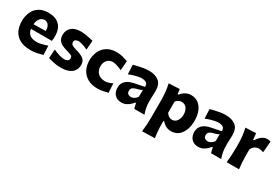

<svg xmlns="http://www.w3.org/2000/svg" viewBox="40 -1547 3905 2738"><g transform="rotate(30 1993.0 -178.5)"><path d="M349.6 15.1Q240.2 15.1 171.1 -22.9Q102.1 -61 69.6 -127.9Q37.1 -194.8 37.1 -281.7Q37.1 -368.2 67.6 -434.6Q98.1 -501 158.9 -538.8Q219.7 -576.7 310.1 -576.7Q426.3 -576.7 491 -515.1Q555.7 -453.6 555.7 -327.1Q555.7 -304.7 554.2 -286.9Q552.7 -269 550.3 -252H205.1Q212.4 -193.4 252.7 -161.1Q293 -128.9 371.6 -128.9Q401.4 -128.9 449.7 -140.9Q498 -152.8 540 -168.5L546.9 -18.6Q511.7 -9.3 462.6 2.9Q413.6 15.1 349.6 15.1ZM402.8 -330.1Q404.3 -391.1 379.9 -424.6Q355.5 -458 312 -460Q267.1 -457.5 238 -422.6Q209 -387.7 204.1 -326.7Z M845.7 15.1Q775.9 15.1 723.9 2.2Q671.9 -10.7 637.2 -19.5L647.9 -166.5Q693.4 -144 744.4 -128.4Q795.4 -112.8 834 -112.8Q863.3 -114.7 884.8 -126.7Q906.2 -138.7 906.2 -172.9Q906.2 -200.2 881.1 -212.6Q856 -225.1 791.5 -243.2Q714.8 -263.7 676.5 -300.8Q638.2 -337.9 638.2 -402.8Q638.2 -481.9 691.9 -528.8Q745.6 -575.7 844.2 -575.7Q878.9 -575.7 918 -569.8Q957 -564 992.4 -556.2Q1027.8 -548.3 1050.3 -543L1039.1 -391.6Q987.3 -416 944.1 -428.2Q900.9 -440.4 879.9 -440.4Q860.4 -438.5 839.4 -428.5Q818.4 -418.5 818.4 -387.2Q818.4 -361.3 837.4 -346.2Q856.4 -331.1 907.7 -316.9Q1000.5 -292.5 1042 -260Q1083.5 -227.5 1083.5 -162.1Q1083.5 -110.8 1058.8 -70.8Q1034.2 -30.8 981.9 -7.8Q929.7 15.1 845.7 15.1Z M1447.3 12.2Q1353.5 12.2 1287.4 -25.4Q1221.2 -63 1186.3 -128.9Q1151.4 -194.8 1151.4 -279.3Q1151.4 -364.3 1183.3 -431.2Q1215.3 -498 1278.6 -536.9Q1341.8 -575.7 1435.1 -575.7Q1486.8 -575.7 1536.4 -562.5Q1585.9 -549.3 1620.6 -536.6L1607.9 -381.3Q1554.7 -406.2 1514.9 -416.7Q1475.1 -427.2 1455.6 -427.2Q1399.4 -425.3 1364.7 -387.7Q1330.1 -350.1 1330.1 -284.7Q1330.1 -215.8 1372.6 -174.1Q1415 -132.3 1491.7 -131.3Q1515.6 -131.3 1547.9 -140.4Q1580.1 -149.4 1611.3 -167L1620.1 -15.1Q1587.4 -7.3 1541.3 2.4Q1495.1 12.2 1447.3 12.2Z M1848.1 14.2Q1796.4 14.2 1762 -7.1Q1727.5 -28.3 1710.2 -63.7Q1692.9 -99.1 1692.9 -141.6Q1692.9 -189.5 1710.4 -220.9Q1728 -252.4 1755.4 -271.5Q1782.7 -290.5 1812.5 -300.8Q1842.3 -311 1866.7 -315.9L2028.3 -347.7Q2030.8 -397 2001.2 -414.6Q1971.7 -432.1 1917.5 -432.1Q1903.8 -432.1 1871.8 -425.5Q1839.8 -418.9 1800.8 -407.5Q1761.7 -396 1725.6 -380.4L1718.8 -534.7Q1746.1 -541.5 1786.4 -551.5Q1826.7 -561.5 1873.3 -569.1Q1919.9 -576.7 1965.8 -576.7Q2067.9 -576.7 2127.9 -529.1Q2188 -481.4 2188 -374.5Q2188 -347.2 2185.8 -307.9Q2183.6 -268.6 2183.6 -237.8V-192.9Q2183.6 -149.9 2191.7 -101.8Q2199.7 -53.7 2219.2 0H2051.8L2031.2 -85H2018.6Q1990.7 -46.4 1944.8 -16.1Q1898.9 14.2 1848.1 14.2ZM1924.8 -121.6Q1947.8 -121.6 1976.3 -137.7Q2004.9 -153.8 2022.9 -183.6L2023.4 -295.9Q2013.7 -288.6 1995.8 -281Q1978 -273.4 1933.1 -262.2Q1903.3 -254.9 1879.6 -238.5Q1856 -222.2 1856 -186.5Q1856 -151.9 1876.2 -136.7Q1896.5 -121.6 1924.8 -121.6Z M2308.1 220.7Q2315.4 161.1 2319.1 101.8Q2322.8 42.5 2322.8 -26.9V-298.3Q2322.8 -362.3 2316.4 -427.7Q2310.1 -493.2 2293.9 -560.5L2472.7 -569.3L2481 -490.7H2495.1Q2526.9 -529.8 2568.1 -553.2Q2609.4 -576.7 2657.2 -576.7Q2731.4 -576.7 2781.5 -537.6Q2831.5 -498.5 2856.9 -431.6Q2882.3 -364.7 2882.3 -281.2Q2882.3 -203.1 2858.2 -135.5Q2834 -67.9 2784.7 -26.4Q2735.4 15.1 2658.7 15.1Q2621.1 15.1 2582 -3.4Q2543 -22 2509.3 -60.5H2498V-17.6Q2498 44.9 2502.2 100.3Q2506.3 155.8 2515.6 215.3ZM2592.3 -133.3Q2630.4 -135.3 2654.8 -156Q2679.2 -176.8 2691.2 -209.5Q2703.1 -242.2 2703.1 -279.8Q2703.1 -339.4 2675.3 -381.3Q2647.5 -423.3 2590.8 -425.8Q2566.4 -425.3 2542 -413.3Q2517.6 -401.4 2498 -378.4V-193.4Q2534.2 -136.7 2592.3 -133.3Z M3112.3 14.2Q3060.5 14.2 3026.1 -7.1Q2991.7 -28.3 2974.4 -63.7Q2957 -99.1 2957 -141.6Q2957 -189.5 2974.6 -220.9Q2992.2 -252.4 3019.5 -271.5Q3046.9 -290.5 3076.7 -300.8Q3106.4 -311 3130.9 -315.9L3292.5 -347.7Q3294.9 -397 3265.4 -414.6Q3235.8 -432.1 3181.6 -432.1Q3168 -432.1 3136 -425.5Q3104 -418.9 3064.9 -407.5Q3025.9 -396 2989.7 -380.4L2982.9 -534.7Q3010.3 -541.5 3050.5 -551.5Q3090.8 -561.5 3137.5 -569.1Q3184.1 -576.7 3230 -576.7Q3332 -576.7 3392.1 -529.1Q3452.1 -481.4 3452.1 -374.5Q3452.1 -347.2 3450 -307.9Q3447.8 -268.6 3447.8 -237.8V-192.9Q3447.8 -149.9 3455.8 -101.8Q3463.9 -53.7 3483.4 0H3315.9L3295.4 -85H3282.7Q3254.9 -46.4 3209 -16.1Q3163.1 14.2 3112.3 14.2ZM3189 -121.6Q3211.9 -121.6 3240.5 -137.7Q3269 -153.8 3287.1 -183.6L3287.6 -295.9Q3277.8 -288.6 3260 -281Q3242.2 -273.4 3197.3 -262.2Q3167.5 -254.9 3143.8 -238.5Q3120.1 -222.2 3120.1 -186.5Q3120.1 -151.9 3140.4 -136.7Q3160.6 -121.6 3189 -121.6Z M3572.8 0Q3579.6 -59.6 3583.3 -116.2Q3586.9 -172.9 3586.9 -242.2V-298.3Q3586.9 -362.3 3580.6 -427.7Q3574.2 -493.2 3558.1 -560.5L3730 -569.3L3740.2 -466.3H3754.9Q3792.5 -527.3 3833 -552Q3873.5 -576.7 3909.2 -576.7Q3921.9 -576.7 3937.7 -574.5Q3953.6 -572.3 3967.8 -565.9L3952.6 -382.8Q3933.1 -389.6 3911.4 -394.5Q3889.6 -399.4 3875 -399.4Q3849.6 -399.4 3817.6 -383.5Q3785.6 -367.7 3762.2 -319.8V-232.9Q3762.2 -170.4 3765.6 -115Q3769 -59.6 3776.4 0Z"/></g></svg>

Font: Pinar-DS1-FD Bold
Style: Regular
Weight: 700
Designer: Amin Abedi
Version: Version 2.000